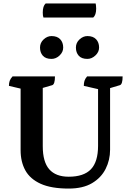

<svg xmlns="http://www.w3.org/2000/svg" viewBox="-20 -1086 765 1118"><path d="M380 12Q278 12 216.5 -16Q155 -44 127.5 -94Q100 -144 100 -211V-570L32 -586Q32 -603 36.5 -615.5Q41 -628 53 -641H300Q300 -595 284 -590L229 -574V-235Q229 -143 267 -100Q305 -57 380 -57Q468 -57 509.5 -100.5Q551 -144 551 -237V-567L468 -586Q468 -603 472 -615.5Q476 -628 487 -641H694Q694 -595 678 -590L621 -573V-214Q621 -154 595 -102.5Q569 -51 516 -19.5Q463 12 380 12ZM489 -743Q455 -743 438.5 -761.5Q422 -780 422 -809Q422 -837 443 -856.5Q464 -876 489 -876Q522 -876 539.5 -857.5Q557 -839 557 -809Q557 -783 535.5 -763Q514 -743 489 -743ZM280 -743Q246 -743 229.5 -761.5Q213 -780 213 -809Q213 -837 234 -856.5Q255 -876 280 -876Q313 -876 330.5 -857.5Q348 -839 348 -809Q348 -783 327 -763Q306 -743 280 -743ZM523 -984H233Q229 -993 229 -1013Q229 -1051 246 -1066H537Q538 -1061 539 -1053Q540 -1045 540 -1036Q540 -999 523 -984Z"/></svg>

Font: Petrona
Style: Bold
Weight: 700
Designer: Ringo R. Seeber
Foundry: Ringo R. Seeber
Version: Version 2.001; ttfautohint (v1.8.3)